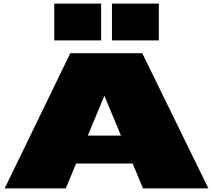

<svg xmlns="http://www.w3.org/2000/svg" viewBox="-20 -1045 1180 1065"><path d="M345 0 402 -138H716L773 0H1136L769 -750H370L6 0ZM281 -1025V-821H541V-1025ZM601 -1025V-821H861V-1025ZM467 -293 559 -514 651 -293Z"/></svg>

Font: Mattone Black
Style: Regular
Weight: 900
Width: 6
Designer: Nunzio Mazzaferro
Foundry: Collletttivo
Version: Version 2.000;Glyphs 3.2 (3217)